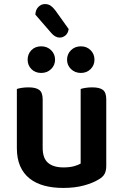

<svg xmlns="http://www.w3.org/2000/svg" viewBox="-20 -910 606 945"><path d="M503 -93Q503 -70 495 -54.5Q487 -39 466 -27Q437 -9 392.5 3Q348 15 291 15Q239 15 197 3.5Q155 -8 125 -32Q95 -56 79 -93Q63 -130 63 -181V-472Q71 -475 86.5 -477.5Q102 -480 121 -480Q156 -480 173 -467.5Q190 -455 190 -421V-183Q190 -131 216.5 -108.5Q243 -86 292 -86Q323 -86 344.5 -92Q366 -98 377 -105V-472Q385 -475 400.5 -477.5Q416 -480 434 -480Q470 -480 486.5 -467.5Q503 -455 503 -421ZM251 -616Q251 -589 231.5 -570Q212 -551 183 -551Q153 -551 134.5 -570Q116 -589 116 -616Q116 -644 134.5 -663Q153 -682 183 -682Q212 -682 231.5 -663Q251 -644 251 -616ZM445 -616Q445 -589 426 -570Q407 -551 378 -551Q349 -551 329.5 -570Q310 -589 310 -616Q310 -644 329.5 -663Q349 -682 378 -682Q407 -682 426 -663Q445 -644 445 -616ZM154 -838Q155 -862 169 -876Q183 -890 201 -890Q218 -890 230 -881.5Q242 -873 253 -858L318 -767Q315 -746 302 -735.5Q289 -725 274 -725Q252 -725 233 -747Z"/></svg>

Font: Baloo Da 2 SemiBold
Style: Regular
Weight: 600
Designer: Noopur Datye, Sulekha Rajkumar and Ek Type
Foundry: Ek Type
Version: Version 1.640;hotconv 1.0.111;makeotfexe 2.5.65597; ttfautoh